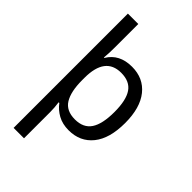

<svg xmlns="http://www.w3.org/2000/svg" viewBox="-294 -854 1188 1188"><g transform="rotate(45 300.0 -260.0)"><path d="M79 -760H170V-551Q170 -502 166 -463H170Q219 -546 330 -546Q430 -546 488 -474Q546 -402 546 -269Q546 -134 488 -62Q430 10 330 10Q276 10 236 -12Q196 -34 170 -69H164Q170 -29 170 11V240H79ZM451 -271Q451 -374 417.5 -423Q384 -472 309 -472Q170 -472 170 -289V-269Q170 -169 202 -117Q234 -65 310 -65Q384 -65 417.5 -115.5Q451 -166 451 -271Z"/></g></svg>

Font: Noto Sans Mono UI
Style: Regular
Weight: 400
Monospace: yes
Designer: Monotype Design team
Foundry: Monotype Imaging Inc.
Version: Version 1.000